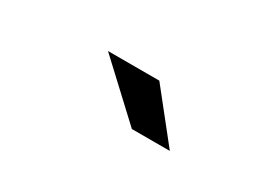

<svg xmlns="http://www.w3.org/2000/svg" viewBox="-21 -912 643 473"><g transform="rotate(30 300.0 -675.5)"><path d="M344 -607 197 -744H343L452 -607Z"/></g></svg>

Font: MOST Montserrat SemiBold
Style: Italic
Weight: 600
Italic angle: -11.3°
Designer: Julieta Ulanovsky
Foundry: Julieta Ulanovsky
Version: Version 8.000;March 11, 2024;FontCreator 15.0.0.2926 64-bit